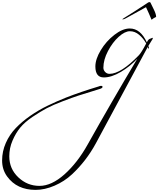

<svg xmlns="http://www.w3.org/2000/svg" viewBox="-842 -734 1500 1820"><path d="M544 -322Q517 -370 477 -404Q437 -438 389.5 -438Q342 -438 283.5 -385.5Q225 -333 181.5 -250Q138 -167 138 -92Q138 -69 155 -51.5Q172 -34 196 -34Q304 -34 474 -210Q497 -233 544 -322ZM-216 191Q-84 139 98 84Q103 80 116.5 80Q130 80 130 90Q130 100 109 107.5Q88 115 19.5 135.5Q-49 156 -99.5 172.5Q-150 189 -245 225Q-340 261 -399 292Q-458 323 -533 373.5Q-608 424 -650.5 476Q-693 528 -723.5 599Q-754 670 -754 748Q-754 866 -668.5 947Q-583 1028 -468 1028Q-353 1028 -230 918Q-107 808 -10 634Q218 227 460 -178Q391 -104 303 -52Q215 0 142 0Q62 0 62 -104Q62 -173 113 -258Q164 -343 242 -403.5Q320 -464 388 -464Q490 -464 550 -332L556 -344Q567 -364 584 -368Q592 -370 596 -373Q600 -376 604 -376Q606 -376 606 -370Q606 -364 602 -360Q598 -356 564 -298Q570 -286 570 -279Q570 -272 566 -272L558 -288L66 626Q-25 793 -159 918Q-232 986 -325 1026Q-418 1066 -505 1066Q-592 1066 -660 1034.5Q-728 1003 -775 938Q-822 873 -822 787Q-822 701 -787 621.5Q-752 542 -692.5 480Q-633 418 -554.5 363.5Q-476 309 -390 267.5Q-304 226 -216 191ZM544 -698Q565 -714 574 -714Q583 -714 585 -708Q587 -702 612.5 -651.5Q638 -601 638 -575Q638 -573 626 -567.5Q614 -562 606 -555Q598 -548 596 -548L594 -547V-548Q571 -605 542 -666L350 -560Q332 -550 320 -550L318 -552Q318 -554 338 -566Q438 -628 544 -698Z"/></svg>

Font: Miama
Style: Regular
Weight: 400
Italic angle: 16.5°
Designer: Linus Romer
Foundry: Linus Romer
Version: 0.32